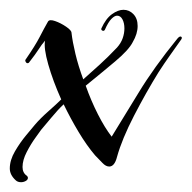

<svg xmlns="http://www.w3.org/2000/svg" viewBox="-46 -333 391 392"><path d="M-3 39Q-10 39 -14 35Q-26 24 -26 11Q-26 -6 -15.5 -24Q-5 -42 7.5 -57Q20 -72 25 -78Q36 -91 53 -106Q70 -121 79 -130Q62 -168 52.5 -201.5Q43 -235 46 -250Q39 -242 33 -232.5Q27 -223 13 -205Q12 -204 10 -204Q8 -204 6.5 -206.5Q5 -209 6 -211Q26 -240 35 -257.5Q44 -275 52 -289Q55 -294 66.5 -290Q78 -286 89 -278.5Q100 -271 100 -266Q102 -248 108 -223Q114 -198 124 -171Q141 -186 158 -201.5Q175 -217 193 -236Q201 -245 204.5 -255Q208 -265 208 -275Q208 -286 204 -293.5Q200 -301 193 -301Q188 -301 181.5 -294.5Q175 -288 168 -272Q166 -269 163 -270.5Q160 -272 161 -275Q170 -295 182.5 -304Q195 -313 206 -313Q218 -313 226.5 -304Q235 -295 235 -280Q235 -264 225 -247Q217 -231 189 -207.5Q161 -184 129 -158Q140 -127 154 -99.5Q168 -72 182 -54Q205 -91 236.5 -143Q268 -195 316 -254Q321 -260 324 -258Q327 -256 323 -251Q311 -234 300 -218.5Q289 -203 278 -186Q252 -144 227.5 -96.5Q203 -49 193 -13Q188 7 177 7Q170 7 163 -0.5Q156 -8 148 -16Q131 -36 114.5 -63.5Q98 -91 84 -120Q73 -110 59 -93Q45 -76 38 -68Q36 -65 26.5 -52Q17 -39 8.5 -22.5Q0 -6 0 8Q0 20 9 26Q11 28 11 30Q11 34 6.5 36.5Q2 39 -3 39Z"/></svg>

Font: Festive
Style: Regular
Weight: 400
Designer: Robert E. Leuschke
Foundry: Robert E. Leuschke
Version: Version 1.101; ttfautohint (v1.8.3)